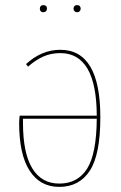

<svg xmlns="http://www.w3.org/2000/svg" viewBox="-20 -723 474 752"><path d="M373 -264Q373 -117 331.5 -54Q290 9 212 9Q137 9 96 -54.5Q55 -118 55 -242Q55 -252 57 -270H359Q358 -515 216 -515Q180 -515 149.5 -501.5Q119 -488 90 -462L82 -472Q143 -528 216 -528Q373 -528 373 -264ZM359 -258H70V-242Q70 -123 106.5 -63.5Q143 -4 212 -4Q284 -4 321 -62Q358 -120 359 -258ZM164 -689Q164 -683 160 -679Q156 -675 149 -675Q143 -675 139.5 -679Q136 -683 136 -689Q136 -695 139.5 -699Q143 -703 149 -703Q164 -703 164 -689ZM296 -689Q296 -683 292 -679Q288 -675 282 -675Q276 -675 272 -679Q268 -683 268 -689Q268 -695 271.5 -699Q275 -703 282 -703Q289 -703 292.5 -699Q296 -695 296 -689Z"/></svg>

Font: Fira Sans Compressed Hair
Style: Regular
Weight: 100
Width: 1
Designer: bBox Type GmbH & Carrois Corporate GbR & Edenspiekermann AG
Foundry: bBox Type GmbH & Carrois Corporate GbR & Edenspiekermann AG
Version: Version 4.301